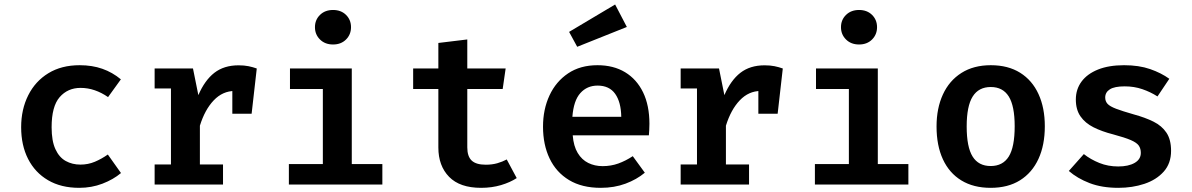

<svg xmlns="http://www.w3.org/2000/svg" viewBox="-20 -842 5440 876"><path d="M347 -91Q382 -91 412.8 -104Q443.5 -117 472 -137L532 -52.5Q497 -23 447.5 -4Q398 15 341.5 15Q258.5 15 199.2 -19.8Q140 -54.5 108.2 -116.8Q76.5 -179 76.5 -261.5Q76.5 -343 108.8 -407.2Q141 -471.5 200.8 -508Q260.5 -544.5 343.5 -544.5Q400.5 -544.5 446.8 -528.2Q493 -512 531.5 -480L473 -399Q443.5 -419.5 412.2 -430.2Q381 -441 347.5 -441Q289 -441 252.2 -398.8Q215.5 -356.5 215.5 -261.5Q215.5 -199 232.8 -161.5Q250 -124 279.8 -107.5Q309.5 -91 347 -91Z M685.5 0V-91.5H760V-438.5H685.5V-529.5H860.5L885 -408Q914 -475.5 958 -509.8Q1002 -544 1068.5 -544Q1094 -544 1113.8 -540Q1133.5 -536 1151.5 -529.5L1112 -418.5Q1096.5 -422.5 1082.5 -424.8Q1068.5 -427 1051 -427Q996 -427 955.2 -384.2Q914.5 -341.5 892 -268.5V-91.5H997.5V0ZM1040 -323V-463.5L1058 -529.5H1151.5L1128 -323Z M1585 -529.5V-93.5H1724.5V0H1298V-93.5H1453V-436H1303V-529.5ZM1499.5 -796.5Q1536 -796.5 1558.8 -774Q1581.5 -751.5 1581.5 -718Q1581.5 -684.5 1558.8 -661.8Q1536 -639 1499.5 -639Q1463 -639 1440 -661.8Q1417 -684.5 1417 -718Q1417 -751.5 1440 -774Q1463 -796.5 1499.5 -796.5Z M2337.5 -29.5Q2308 -10 2266 2.5Q2224 15 2175 15Q2078 15 2029 -35.2Q1980 -85.5 1980 -169V-436H1865V-529.5H1980V-646L2112 -662V-529.5H2287L2273.5 -436H2112V-169.5Q2112 -128.5 2132 -109.5Q2152 -90.5 2196.5 -90.5Q2225 -90.5 2248.8 -97.2Q2272.5 -104 2292 -114.5Z M2593 -224.5Q2597 -175 2615.8 -144Q2634.5 -113 2664 -98.5Q2693.5 -84 2729.5 -84Q2767.5 -84 2801 -96Q2834.5 -108 2867 -129.5L2922 -54Q2885 -23 2833.8 -4Q2782.5 15 2721 15Q2635 15 2576.2 -20.5Q2517.5 -56 2487.5 -119Q2457.5 -182 2457.5 -264Q2457.5 -343 2487 -406.5Q2516.5 -470 2572 -507.2Q2627.5 -544.5 2706 -544.5Q2779 -544.5 2832 -512.5Q2885 -480.5 2914 -420.8Q2943 -361 2943 -277Q2943 -263.5 2942.2 -249.5Q2941.5 -235.5 2940.5 -224.5ZM2706.5 -451.5Q2658.5 -451.5 2627.8 -417.2Q2597 -383 2591.5 -309H2814.5Q2813.5 -376 2786.8 -413.8Q2760 -451.5 2706.5 -451.5ZM2786.5 -821.5 2840 -719 2613.5 -628.5 2576.5 -696.5Z M3085.5 0V-91.5H3160V-438.5H3085.5V-529.5H3260.5L3285 -408Q3314 -475.5 3358 -509.8Q3402 -544 3468.5 -544Q3494 -544 3513.8 -540Q3533.5 -536 3551.5 -529.5L3512 -418.5Q3496.5 -422.5 3482.5 -424.8Q3468.5 -427 3451 -427Q3396 -427 3355.2 -384.2Q3314.5 -341.5 3292 -268.5V-91.5H3397.5V0ZM3440 -323V-463.5L3458 -529.5H3551.5L3528 -323Z M3985 -529.5V-93.5H4124.5V0H3698V-93.5H3853V-436H3703V-529.5ZM3899.5 -796.5Q3936 -796.5 3958.8 -774Q3981.5 -751.5 3981.5 -718Q3981.5 -684.5 3958.8 -661.8Q3936 -639 3899.5 -639Q3863 -639 3840 -661.8Q3817 -684.5 3817 -718Q3817 -751.5 3840 -774Q3863 -796.5 3899.5 -796.5Z M4500.5 -544.5Q4579.5 -544.5 4634.5 -510Q4689.5 -475.5 4718.2 -412.8Q4747 -350 4747 -266Q4747 -180 4718 -117Q4689 -54 4634 -19.5Q4579 15 4500 15Q4421.5 15 4366.2 -18.8Q4311 -52.5 4282 -115.2Q4253 -178 4253 -265Q4253 -348 4282 -411Q4311 -474 4366.5 -509.2Q4422 -544.5 4500.5 -544.5ZM4500.5 -445Q4445 -445 4417.8 -401.5Q4390.5 -358 4390.5 -265Q4390.5 -171 4417.5 -127.8Q4444.5 -84.5 4500 -84.5Q4555.5 -84.5 4582.5 -127.8Q4609.5 -171 4609.5 -266Q4609.5 -358.5 4582.5 -401.8Q4555.5 -445 4500.5 -445Z M5082 -82.5Q5128.5 -82.5 5156.8 -98.8Q5185 -115 5185 -144.5Q5185 -164 5175.8 -177.5Q5166.5 -191 5139.5 -202.8Q5112.5 -214.5 5058.5 -229Q5007.5 -242 4969.2 -261.2Q4931 -280.5 4909.8 -311Q4888.5 -341.5 4888.5 -388Q4888.5 -434.5 4914.5 -469.8Q4940.5 -505 4989.8 -524.8Q5039 -544.5 5108.5 -544.5Q5176.5 -544.5 5227.5 -526.8Q5278.5 -509 5315 -482.5L5261 -402Q5229 -422.5 5191.8 -435.2Q5154.5 -448 5111.5 -448Q5065 -448 5043.8 -434.5Q5022.5 -421 5022.5 -397Q5022.5 -380 5033.2 -368.2Q5044 -356.5 5072.2 -345.8Q5100.5 -335 5153 -320Q5204.5 -306 5242.8 -287Q5281 -268 5302 -236.5Q5323 -205 5323 -154Q5323 -96.5 5289.5 -59Q5256 -21.5 5201.2 -3.2Q5146.5 15 5082.5 15Q5007.5 15 4951.5 -6.5Q4895.5 -28 4856.5 -62L4925 -139Q4956 -114.5 4995.8 -98.5Q5035.5 -82.5 5082 -82.5Z"/></svg>

Font: Fira Code Light SemiBold
Style: Regular
Weight: 600
Monospace: yes
Version: Version 5.002